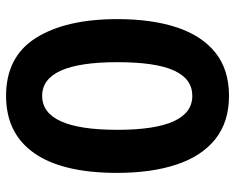

<svg xmlns="http://www.w3.org/2000/svg" viewBox="-91 -674 775 633"><g transform="rotate(-90 296.5 -357.5)"><path d="M550 -358Q550 -244 522.5 -161.5Q495 -79 439 -34.5Q383 10 297 10Q211 10 154.5 -35Q98 -80 70.5 -163Q43 -246 43 -359Q43 -539 108 -632Q173 -725 297 -725Q426 -725 488 -626.5Q550 -528 550 -358ZM185 -358Q185 -111 297 -111Q353 -111 380.5 -171.5Q408 -232 408 -358Q408 -606 297 -606Q185 -606 185 -358Z"/></g></svg>

Font: Noto Sans Arabic ExtCond
Style: Bold
Weight: 700
Width: 2
Designer: Monotype Design Team, Nadine Chahine, Nizar Qandah and Khaled Hosny
Foundry: Monotype Imaging Inc.
Version: Version 2.012; ttfautohint (v1.8.4.7-5d5b)